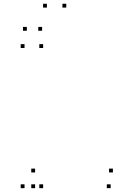

<svg xmlns="http://www.w3.org/2000/svg" viewBox="-20 -970 660 1000"><path d="M204.7 10V-10H184.7V10ZM204.7 -720V-740H184.7V-720ZM107.8 -720V-740H87.8V-720ZM107.8 10V-10H87.8V10ZM556.3 10V-10H536.3V10ZM568 -71.8V-91.8H548V-71.8ZM162.8 -71.8V-91.8H142.8V-71.8ZM162.8 10V-10H142.8V10ZM119.8 -809.8V-829.8H99.8V-809.8ZM224.3 -930.5V-950.5H204.3V-930.5ZM325.2 -930.5V-950.5H305.2V-930.5ZM199.3 -809.8V-829.8H179.3V-809.8Z"/></svg>

Font: Monaspace Krypton Dots Var
Style: Regular
Weight: 400
Designer: Riley Cran and the Lettermatic Team
Version: Version 1.100 (Monaspace Krypton Dots)